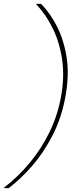

<svg xmlns="http://www.w3.org/2000/svg" viewBox="-45 -831 392 996"><path d="M168 -811Q213 -766 249 -697Q285 -628 300 -537Q315 -446 295 -333Q275 -221 228 -129.5Q181 -38 121 30.5Q61 99 0 145H-25V143Q48 87 108.5 14.5Q169 -58 212 -146Q255 -234 272 -333Q290 -433 277.5 -520.5Q265 -608 230 -681Q195 -754 143 -809V-811Z"/></svg>

Font: DM Sans 24pt Thin
Style: Italic
Weight: 250
Italic angle: -10°
Designer: Colophon Foundry, Jonny Pinhorn
Foundry: Colophon Foundry
Version: Version 4.004;gftools[0.9.30]